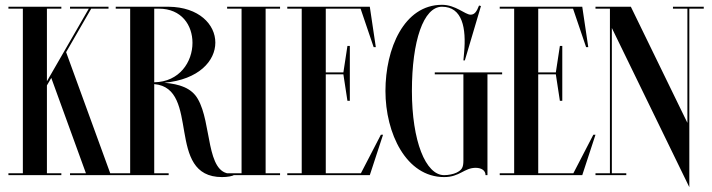

<svg xmlns="http://www.w3.org/2000/svg" viewBox="-20 -728 2960 798"><path d="M254.8 -511.1 359.1 -692H431V-700H271V-692H349.1L175 -390.2V-692H235V-700H15V-692H75V-8H15V0H235V-8H175V-372.9L193.1 -404.2L337.1 -8H271V0H491V-8H438.1Z M951 -8C948 -7 943 -6 940 -6C835 -6 861 -217 802 -317C776.3 -362.2 725.6 -378.9 662.9 -384C807.1 -397.4 875 -475.4 875 -551C875 -626.2 807.4 -698.5 681 -700V-700H461V-692H521V-8H461V0H681V-8H621V-378.4C815.9 -361.8 665.5 8 903 8C926 8 946 4 954 -1ZM640 -692C735 -692 780 -623 780 -550C780 -470.7 726 -387.6 621 -386V-692Z M1144 -700H924V-692H984V-8H924V0H1144V-8H1084V-692H1144Z M1480.1 -8H1334V-419H1407.2L1424 -309H1434V-537H1424L1407.2 -427H1334V-692H1478.7L1533 -532H1542L1517 -700H1174V-692H1234V-8H1174V0H1517L1572 -168H1563Z M2067 -427H1787V-419H1906V-61.5C1906 -31.5 1900 -21.5 1876.5 -10C1863.5 -4 1843 0 1826 0C1749 0 1692 -142 1692 -350C1692 -558 1740 -700 1817 -700C1903 -700 1918 -609 1909 -510L1906 -477H1912L1979 -703L1971 -705C1961 -679 1952 -667 1936 -667C1913 -667 1874 -708 1817 -708C1659 -708 1582 -526 1582 -350C1582 -174 1668 8 1826 8C1891 8 1909 -30.5 1957 -30.5C1979.5 -30.5 1998 -20.5 1998 0H2006V-419H2067Z M2363.1 -8H2217V-419H2290.2L2307 -309H2317V-537H2307L2290.2 -427H2217V-692H2361.7L2416 -532H2425L2400 -700H2057V-692H2117V-8H2057V0H2400L2455 -168H2446Z M2905 -700H2777V-692H2837V-217.4L2602 -700H2455V-692H2515V-8H2455V0H2583V-8H2523V-611.6L2845 50V-692H2905Z"/></svg>

Font: Picaflor 48 pt
Style: Regular
Weight: 400
Designer: Ariel Martín Pérez
Foundry: Tunera Type Foundry
Version: Version 1.000;hotconv 1.0.109;makeotfexe 2.5.65596